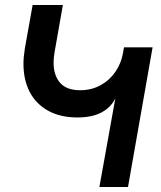

<svg xmlns="http://www.w3.org/2000/svg" viewBox="-20 -745 640 765"><path d="M193.5 -495.5Q193.5 -445 219.2 -415.2Q245 -385.5 299.5 -385.5Q344.5 -385.5 380.8 -405.5Q417 -425.5 440 -459.2Q463 -493 470 -533.5L474 -556.5H588L490 0H376L439.5 -353Q422.5 -317.5 384.8 -297.2Q347 -277 288.5 -277Q220 -277 171.5 -304Q123 -331 98.2 -379Q73.5 -427 73.5 -490.5Q73.5 -518 79 -552L110 -725H230.5L197.5 -537.5Q193.5 -514.5 193.5 -495.5Z"/></svg>

Font: JuliaMono SemiBold
Style: Italic
Weight: 600
Italic angle: -9°
Monospace: yes
Designer: cormullion
Foundry: corm
Version: Version 0.056; ttfautohint (v1.8.4)